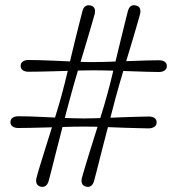

<svg xmlns="http://www.w3.org/2000/svg" viewBox="-20 -721 687 744"><path d="M252.5 -344Q247.5 -326.5 240.8 -301Q234 -275.5 226.5 -246Q219 -216.5 211 -185.2Q203 -154 195.2 -123.8Q187.5 -93.5 180.8 -66.8Q174 -40 168.5 -19.5Q160.5 7 138 2.5Q126 -0.5 122 -9.8Q118 -19 121.5 -32Q126 -50 133.8 -75.2Q141.5 -100.5 150.8 -130.2Q160 -160 169.8 -191Q179.5 -222 189 -252Q198.5 -282 206.2 -308Q214 -334 219 -353Q224 -371.5 230.5 -397Q237 -422.5 244 -452.2Q251 -482 258.5 -513.5Q266 -545 273.5 -575.2Q281 -605.5 287.8 -632Q294.5 -658.5 299.5 -678.5Q307 -704.5 329.5 -700Q342.5 -697.5 346.2 -688.2Q350 -679 346.5 -665.5Q341.5 -647 334 -621.8Q326.5 -596.5 317.8 -566.5Q309 -536.5 299.5 -505.5Q290 -474.5 281 -444.5Q272 -414.5 264.8 -388.8Q257.5 -363 252.5 -344ZM345 -480.5Q362.5 -480.5 387.2 -481.2Q412 -482 440.5 -483Q469 -484 497.8 -485Q526.5 -486 551.8 -486.8Q577 -487.5 596 -487.5Q609.5 -487.5 618 -481.8Q626.5 -476 626.5 -465Q626.5 -454 618 -448Q609.5 -442 595.5 -442Q578.5 -442 553.5 -442.8Q528.5 -443.5 500 -444.5Q471.5 -445.5 442.5 -446.5Q413.5 -447.5 388.2 -448Q363 -448.5 344.5 -448.5Q326.5 -448.5 300.8 -448Q275 -447.5 245.8 -446.5Q216.5 -445.5 187.5 -444.8Q158.5 -444 133.2 -443.5Q108 -443 90.5 -443Q77 -443 68.5 -448.8Q60 -454.5 60 -465.5Q60 -477 68.5 -482.8Q77 -488.5 90.5 -488.5Q109.5 -488.5 135.2 -487.8Q161 -487 190 -485.8Q219 -484.5 247.8 -483.2Q276.5 -482 302 -481Q327.5 -480 345 -480.5ZM305 -230.5Q287 -230.5 261.2 -230Q235.5 -229.5 206.2 -228.5Q177 -227.5 148 -226.8Q119 -226 93.8 -225.5Q68.5 -225 51 -225Q37.5 -225 29 -230.8Q20.5 -236.5 20.5 -247.5Q20.5 -259 29 -264.8Q37.5 -270.5 51 -270.5Q70 -270.5 95.8 -269.8Q121.5 -269 150.5 -267.5Q179.5 -266 208.2 -264.8Q237 -263.5 262.5 -262.8Q288 -262 305.5 -262Q323 -262 347.8 -262.8Q372.5 -263.5 401 -264.5Q429.5 -265.5 458.2 -266.8Q487 -268 512.2 -268.5Q537.5 -269 556.5 -269.5Q570 -269.5 578.5 -263.8Q587 -258 587 -247Q587 -235.5 578.5 -229.8Q570 -224 556 -223.5Q539 -224 514 -224.5Q489 -225 460.5 -226Q432 -227 403 -228.2Q374 -229.5 348.5 -230Q323 -230.5 305 -230.5ZM344.5 -19.5Q336.5 7 314 2.5Q302 -0.5 298 -9.8Q294 -19 297.5 -32Q302.5 -50 310 -75.2Q317.5 -100.5 326.8 -130.2Q336 -160 345.8 -191Q355.5 -222 365 -252Q374.5 -282 382.2 -308Q390 -334 395 -353Q400.5 -371.5 406.8 -397Q413 -422.5 420.2 -452.2Q427.5 -482 435 -513.5Q442.5 -545 450 -575.2Q457.5 -605.5 464 -632Q470.5 -658.5 475.5 -678Q483 -705 505.5 -700Q518.5 -697.5 522.2 -688Q526 -678.5 522.5 -665.5Q517.5 -647 510 -621.5Q502.5 -596 493.8 -566.2Q485 -536.5 475.5 -505.5Q466 -474.5 457.2 -444.5Q448.5 -414.5 441 -388.8Q433.5 -363 428.5 -344Q424 -326.5 417.2 -301Q410.5 -275.5 402.8 -246Q395 -216.5 387 -185.2Q379 -154 371.2 -123.8Q363.5 -93.5 356.8 -66.8Q350 -40 344.5 -19.5Z"/></svg>

Font: Fraunces 17pt
Style: Regular
Weight: 400
Version: Version 1.000;[b76b70a41]